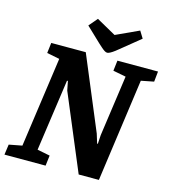

<svg xmlns="http://www.w3.org/2000/svg" viewBox="-126 -938 928 1037"><g transform="rotate(15 337.5 -419.5)"><path d="M-5 0 3 -58 76 -72 147 -576 76 -590 83 -648H276L447 -239L463 -187H467L470 -236L518 -576L446 -590L453 -648H680L674 -590L603 -576L523 0H410L233 -422L223 -473H218L161 -72L232 -58L225 0ZM388 -675Q381 -675 372.5 -680.5Q364 -686 354.5 -694.5Q345 -703 335 -712L252 -791L293 -839L402 -778L530 -837L554 -798L463 -724Q444 -708 429.5 -697Q415 -686 404.5 -680.5Q394 -675 388 -675Z"/></g></svg>

Font: Faustina
Style: Bold Italic
Weight: 700
Italic angle: -8°
Designer: Alfonso Garcia
Foundry: http://www.omnibus-type.com
Version: Version 1.200